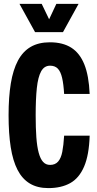

<svg xmlns="http://www.w3.org/2000/svg" viewBox="-20 -956 499 985"><path d="M228 9Q172 9 133 -14.5Q94 -38 70 -84.5Q46 -131 35 -201Q24 -271 24 -365Q24 -458 35.5 -528Q47 -598 72 -645Q97 -692 137.5 -715.5Q178 -739 236 -739Q302 -739 345.5 -711.5Q389 -684 412.5 -626Q436 -568 440 -474H309Q306 -525 298.5 -557Q291 -589 276.5 -604Q262 -619 237 -619Q207 -619 191 -590Q175 -561 169 -504.5Q163 -448 163 -365Q163 -299 166.5 -251.5Q170 -204 178.5 -172.5Q187 -141 201 -125.5Q215 -110 237 -110Q263 -110 278 -127Q293 -144 299.5 -177Q306 -210 309 -260H440Q437 -161 411.5 -101.5Q386 -42 340 -16.5Q294 9 228 9ZM160 -791 80 -936H194L232 -857L269 -936H383L303 -791Z"/></svg>

Font: Mona Sans Condensed
Style: Bold
Weight: 700
Width: 3
Designer: Deni Anggara
Foundry: GitHub
Version: Version 2.000